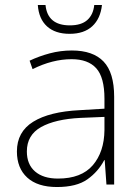

<svg xmlns="http://www.w3.org/2000/svg" viewBox="-20 -808 561 772"><path d="M269 -605Q354 -605 396.5 -560.5Q439 -516 439 -419V-66H408L401 -164H399Q375 -118 331.5 -87Q288 -56 209 -56Q131 -56 89.5 -94Q48 -132 48 -199Q48 -278 113.5 -318.5Q179 -359 300 -365L400 -371V-411Q400 -497 367 -533.5Q334 -570 268 -570Q191 -570 111 -530L99 -564Q137 -582 180 -593.5Q223 -605 269 -605ZM304 -334Q202 -329 145 -297Q88 -265 88 -199Q88 -147 121 -118.5Q154 -90 213 -90Q307 -90 353 -143.5Q399 -197 400 -285V-338ZM390 -788Q384 -733 351 -702.5Q318 -672 260 -672Q202 -672 169 -702Q136 -732 132 -788H163Q171 -706 261 -706Q307 -706 331 -727.5Q355 -749 359 -788Z"/></svg>

Font: Noto Sans Malayalam UI ExtraLight
Style: Regular
Weight: 200
Designer: Jelle Bosma - Monotype Design Team
Foundry: Monotype Imaging Inc.
Version: Version 2.104; ttfautohint (v1.8.4.7-5d5b)